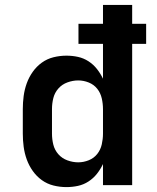

<svg xmlns="http://www.w3.org/2000/svg" viewBox="-20 -755 640 783"><path d="M251 8Q224 8 198 1.5Q172 -5 150.5 -20.5Q129 -36 113.5 -58Q98 -80 89 -105Q80 -130 76.5 -156.5Q73 -183 73 -210V-310Q73 -337 76.5 -363.5Q80 -390 89 -415Q98 -440 113.5 -462Q129 -484 150.5 -499.5Q172 -515 198 -521.5Q224 -528 251 -528Q275 -528 298 -523Q321 -518 341 -505Q361 -492 375.5 -473.5Q390 -455 400 -434V-576H300V-658H400V-735H519V-658H576V-576H519V0H400V-86Q390 -65 375.5 -46.5Q361 -28 341 -15Q321 -2 298 3Q275 8 251 8ZM299 -93Q321 -93 342 -101.5Q363 -110 376.5 -127Q390 -144 395 -166Q400 -188 400 -210V-310Q400 -332 395 -354Q390 -376 376.5 -393Q363 -410 342 -418.5Q321 -427 299 -427Q277 -427 255 -419Q233 -411 218 -394Q203 -377 197.5 -355Q192 -333 192 -310V-210Q192 -187 197.5 -165Q203 -143 218 -126Q233 -109 255 -101Q277 -93 299 -93Z"/></svg>

Font: Zed Sans Extended
Style: Bold
Weight: 700
Width: 7
Designer: Belleve Invis
Foundry: Belleve Invis
Version: Version 1.0.0; ttfautohint (v1.8.4)